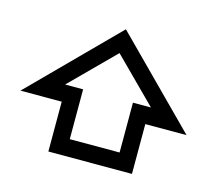

<svg xmlns="http://www.w3.org/2000/svg" viewBox="-77 -703 753 670"><g transform="rotate(15 300.0 -368.0)"><path d="M390 -188V-368H455L300 -523L145 -368H210V-188ZM300 -609 600 -307H451V-127H149V-307H0Z"/></g></svg>

Font: JetBrainsMono NF
Style: Regular
Weight: 400
Monospace: yes
Designer: Philipp Nurullin, Konstantin Bulenkov
Foundry: JetBrains
Version: Version 1.0.2; ttfautohint (v1.8.3)